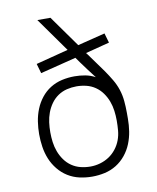

<svg xmlns="http://www.w3.org/2000/svg" viewBox="-84 -805 719 882"><g transform="rotate(-10 275.0 -364.0)"><path d="M275 12Q245 12 216 5.5Q187 -1 162 -16.5Q137 -32 118 -55.5Q99 -79 88 -106Q77 -133 72.5 -162.5Q68 -192 68 -222Q68 -251 72.5 -280.5Q77 -310 88 -337.5Q99 -365 117.5 -388.5Q136 -412 161 -427.5Q186 -443 215 -449.5Q244 -456 274 -456Q299 -456 323.5 -451.5Q348 -447 370 -435Q355 -455 339.5 -475Q324 -495 310 -515L293 -539L126 -497L113 -542L264 -581L151 -740H212L316 -594L444 -626L457 -581L345 -552L352 -543Q368 -520 384.5 -498Q401 -476 416.5 -453.5Q432 -431 446 -407.5Q460 -384 468.5 -358Q477 -332 479.5 -304.5Q482 -277 482 -250V-222Q482 -192 477.5 -163Q473 -134 462 -106.5Q451 -79 432 -55.5Q413 -32 388 -16.5Q363 -1 334 5.5Q305 12 275 12ZM275 -35Q298 -35 320.5 -41.5Q343 -48 362 -60.5Q381 -73 395.5 -91.5Q410 -110 418 -131.5Q426 -153 428 -176Q430 -199 430 -222Q430 -245 427 -268Q424 -291 416 -312.5Q408 -334 394.5 -353Q381 -372 362 -385Q343 -398 320.5 -403.5Q298 -409 275 -409Q252 -409 229.5 -403.5Q207 -398 188 -385Q169 -372 155.5 -353Q142 -334 134 -312.5Q126 -291 123 -268Q120 -245 120 -222Q120 -199 123 -176Q126 -153 134 -131.5Q142 -110 155.5 -91Q169 -72 188 -59Q207 -46 229.5 -40.5Q252 -35 275 -35Z"/></g></svg>

Font: Lode Dark Term
Style: Regular
Weight: 400
Monospace: yes
Designer: Belleve Invis
Foundry: Belleve Invis
Version: Version 29.2.0